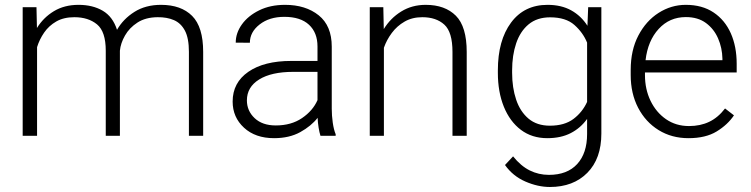

<svg xmlns="http://www.w3.org/2000/svg" viewBox="-20 -558 3085 789"><path d="M285.6 -487.3Q241.7 -487.3 211.2 -469.7Q180.7 -452.1 161.4 -424.1Q142.1 -396 132.3 -364.3V0H73.2V-528.3H129.9L131.8 -442.9Q158.2 -485.8 201.4 -512Q244.6 -538.1 302.7 -538.1Q360.8 -538.1 402.1 -513.9Q443.4 -489.7 460.9 -435.5Q486.3 -480 532.2 -509Q578.1 -538.1 641.6 -538.1Q724.1 -538.1 769.5 -492.7Q814.9 -447.3 814.9 -344.7V0H756.3V-345.2Q756.3 -400.9 740 -431.9Q723.6 -462.9 694.8 -475.3Q666 -487.8 627.4 -487.3Q578.1 -486.8 544.9 -465.3Q511.7 -443.8 493.7 -412.1Q475.6 -380.4 472.7 -349.6V0H414.6V-349.6Q414.6 -428.2 378.7 -457.8Q342.8 -487.3 285.6 -487.3Z M1296.9 0Q1292.5 -13.7 1289.3 -33.4Q1286.1 -53.2 1285.2 -73.7Q1258.8 -40 1213.9 -15.1Q1168.9 9.8 1106.4 9.8Q1029.3 9.8 982.7 -33.2Q936 -76.2 936 -140.6Q936 -218.3 1000.5 -262.9Q1064.9 -307.6 1176.8 -307.6H1284.7V-367.2Q1284.7 -423.8 1249.8 -456.3Q1214.8 -488.8 1148.4 -488.8Q1086.9 -488.8 1046.9 -457.5Q1006.8 -426.3 1006.8 -382.3L948.7 -382.8Q948.7 -422.4 974.1 -457.8Q999.5 -493.2 1045.2 -515.6Q1090.8 -538.1 1151.4 -538.1Q1235.8 -538.1 1289.6 -495.1Q1343.3 -452.1 1343.3 -366.2V-110.8Q1343.3 -83.5 1347.4 -54.2Q1351.6 -24.9 1359.4 -6.3V0ZM1113.3 -42.5Q1176.8 -42.5 1221.2 -72.8Q1265.6 -103 1284.7 -146.5V-262.7H1185.1Q1095.2 -262.7 1044.9 -231.4Q994.6 -200.2 994.6 -145.5Q994.6 -102.5 1026.4 -72.5Q1058.1 -42.5 1113.3 -42.5Z M1715.3 -487.3Q1673.8 -487.3 1642.6 -469.2Q1611.3 -451.2 1590.1 -422.6Q1568.8 -394 1557.6 -361.8V0H1499.5V-528.3H1555.2L1557.1 -438.5Q1584.5 -483.4 1628.7 -510.7Q1672.9 -538.1 1729.5 -538.1Q1808.6 -538.1 1853.3 -493.4Q1897.9 -448.7 1897.9 -344.2V0H1839.4V-344.7Q1839.4 -426.3 1805.9 -456.8Q1772.5 -487.3 1715.3 -487.3Z M2025.9 -258.8V-269Q2025.9 -392.1 2080.1 -465.1Q2134.3 -538.1 2230 -538.1Q2286.6 -538.1 2327.4 -515.4Q2368.2 -492.7 2394 -452.1L2397 -528.3H2451.2V-9.3Q2451.2 93.8 2393.6 152.1Q2335.9 210.4 2239.7 210.4Q2190.4 210.4 2138.9 188Q2087.4 165.5 2055.2 120.1L2088.4 84.5Q2120.1 124 2156.7 142.3Q2193.4 160.6 2235.8 160.6Q2311 160.6 2351.8 116.2Q2392.6 71.8 2392.6 -7.3V-69.3Q2366.2 -32.2 2325.7 -11.2Q2285.2 9.8 2229 9.8Q2166 9.8 2120.6 -24.4Q2075.2 -58.6 2050.5 -119.4Q2025.9 -180.2 2025.9 -258.8ZM2084.5 -269V-258.8Q2084.5 -197.8 2101.1 -148.4Q2117.7 -99.1 2152.1 -70.3Q2186.5 -41.5 2239.7 -41.5Q2299.8 -41.5 2336.7 -69.3Q2373.5 -97.2 2392.6 -139.2V-382.8Q2376 -423.8 2340.6 -455.3Q2305.2 -486.8 2240.7 -486.8Q2187 -486.8 2152.3 -458Q2117.7 -429.2 2101.1 -379.9Q2084.5 -330.6 2084.5 -269Z M2809.1 9.8Q2740.2 9.8 2686.5 -23.4Q2632.8 -56.6 2602.3 -115.2Q2571.8 -173.8 2571.8 -249.5V-270.5Q2571.8 -352.1 2603.3 -412.1Q2634.8 -472.2 2686.5 -505.1Q2738.3 -538.1 2798.3 -538.1Q2865.7 -538.1 2912.4 -506.8Q2959 -475.6 2983.2 -421.1Q3007.3 -366.7 3007.3 -295.9V-260.3H2630.4V-249.5Q2630.4 -191.4 2653.3 -143.8Q2676.3 -96.2 2717 -68.1Q2757.8 -40 2811.5 -40Q2857.9 -40 2894.3 -57.4Q2930.7 -74.7 2959.5 -112.3L2996.1 -84Q2970.2 -45.4 2925 -17.8Q2879.9 9.8 2809.1 9.8ZM2798.3 -487.8Q2731.4 -487.8 2686.8 -439.2Q2642.1 -390.6 2632.8 -310.5H2948.7V-316.9Q2947.8 -361.3 2930.9 -400.1Q2914.1 -439 2881.1 -463.4Q2848.1 -487.8 2798.3 -487.8Z"/></svg>

Font: Vazirmatn RD UI FD ExtraLight
Style: Regular
Weight: 200
Designer: Saber Rastikerdar
Foundry: Saber Rastikerdar
Version: Version 33.003